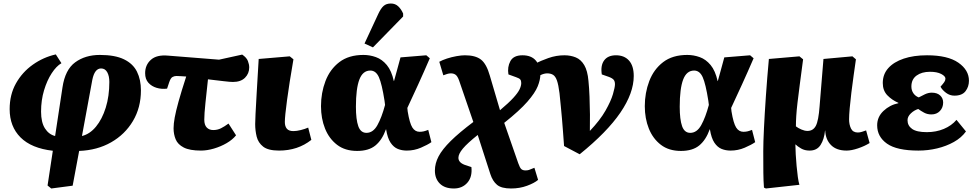

<svg xmlns="http://www.w3.org/2000/svg" viewBox="-20 -844 5575 1094"><path d="M272 230 251 213 281 15Q159 1 97 -61Q35 -123 35 -222Q35 -305 71 -369Q107 -433 167 -475.5Q227 -518 298 -534L330 -484Q301 -467 274.5 -426.5Q248 -386 231 -329.5Q214 -273 214 -208Q214 -147 236 -112.5Q258 -78 294 -69L336 -346Q351 -447 408.5 -489Q466 -531 549 -531Q635 -531 686.5 -506Q738 -481 760.5 -435.5Q783 -390 783 -329Q783 -231 737.5 -154.5Q692 -78 613 -33Q534 12 431 16L394 214ZM447 -69Q492 -80 527 -122.5Q562 -165 582.5 -230.5Q603 -296 603 -377Q603 -411 591 -432.5Q579 -454 556 -454Q519 -454 506 -389Z M1125 14Q1061 14 1027 -3.5Q993 -21 981 -50Q969 -79 969 -113Q969 -139 975.5 -174.5Q982 -210 997.5 -266Q1013 -322 1041 -408Q1024 -409 1009.5 -410Q995 -411 985 -411Q973 -411 962.5 -405Q952 -399 944 -375L932 -339Q901 -335 872.5 -343.5Q844 -352 825.5 -372.5Q807 -393 807 -427Q807 -474 840 -503.5Q873 -533 938 -527L1228 -504L1360 -533Q1385 -516 1392.5 -496.5Q1400 -477 1400 -460Q1400 -425 1376 -401Q1352 -377 1307 -377Q1291 -377 1254 -381.5Q1217 -386 1165 -392Q1157 -318 1150.5 -256.5Q1144 -195 1144 -162Q1144 -132 1158 -117.5Q1172 -103 1195 -103Q1219 -103 1239 -113Q1259 -123 1282 -140L1325 -73Q1305 -48 1271.5 -28.5Q1238 -9 1199 2.5Q1160 14 1125 14Z M1570 14Q1508 14 1479.5 -8.5Q1451 -31 1442.5 -65.5Q1434 -100 1434 -137Q1434 -153 1436 -195Q1438 -237 1442.5 -313Q1447 -389 1454 -508L1631 -523L1652 -506Q1628 -367 1615.5 -273.5Q1603 -180 1603 -149Q1603 -124 1614.5 -110.5Q1626 -97 1652 -97Q1670 -97 1694 -103Q1718 -109 1736 -117L1754 -47Q1677 14 1570 14Z M2015 16Q1946 16 1900.5 -19Q1855 -54 1832 -111.5Q1809 -169 1809 -239Q1809 -315 1834.5 -382Q1860 -449 1913.5 -490Q1967 -531 2051 -531Q2087 -531 2122 -518.5Q2157 -506 2184 -473.5Q2211 -441 2224 -382H2225Q2233 -411 2242 -443.5Q2251 -476 2262 -517L2409 -529L2429 -512Q2395 -433 2362.5 -362Q2330 -291 2301 -229L2303 -209Q2314 -142 2329.5 -117.5Q2345 -93 2371 -93Q2383 -93 2394 -95.5Q2405 -98 2420 -104L2438 -34Q2417 -19 2378.5 -2.5Q2340 14 2298 14Q2270 14 2246.5 4.5Q2223 -5 2205.5 -31Q2188 -57 2180 -107H2179Q2157 -46 2119 -15Q2081 16 2015 16ZM2068 -87Q2106 -87 2130.5 -131Q2155 -175 2174 -246L2171 -270Q2156 -366 2139 -404Q2122 -442 2090 -442Q2047 -442 2027.5 -390.5Q2008 -339 2008 -236Q2008 -163 2021.5 -125Q2035 -87 2068 -87ZM2105 -574 2057 -596 2136 -766Q2150 -796 2165.5 -810Q2181 -824 2207 -824Q2232 -824 2249 -808Q2266 -792 2277 -767V-750Z M2566 230Q2514 230 2486 202Q2458 174 2458 128Q2458 87 2479 47Q2500 7 2548 -40.5Q2596 -88 2677 -149L2596 -385Q2587 -410 2576 -418Q2565 -426 2549 -426Q2538 -426 2527.5 -422.5Q2517 -419 2506 -415L2483 -492Q2501 -502 2527 -510.5Q2553 -519 2581 -524Q2609 -529 2629 -529Q2689 -529 2720.5 -504.5Q2752 -480 2771 -413L2829 -216Q2879 -258 2905 -286.5Q2931 -315 2940.5 -335Q2950 -355 2950 -371Q2950 -384 2944.5 -391Q2939 -398 2921 -404L2877 -420Q2870 -462 2888 -495.5Q2906 -529 2957 -529Q3008 -529 3033.5 -498.5Q3059 -468 3059 -421Q3059 -390 3044 -352.5Q3029 -315 2985 -264.5Q2941 -214 2853 -144L2933 86Q2942 112 2950.5 119.5Q2959 127 2974 127Q2985 127 2993.5 124.5Q3002 122 3025 112L3046 181Q3025 199 2983 214.5Q2941 230 2892 230Q2837 230 2812 209Q2787 188 2774 148L2702 -75Q2643 -28 2617.5 2.5Q2592 33 2592 55Q2592 68 2600.5 78Q2609 88 2627 95L2666 108Q2672 164 2643 197Q2614 230 2566 230Z M3283 35 3194 -12Q3190 -63 3187.5 -100Q3185 -137 3182 -168.5Q3179 -200 3176 -233.5Q3173 -267 3168 -313Q3162 -361 3153.5 -385Q3145 -409 3131.5 -417.5Q3118 -426 3097 -426Q3090 -426 3079.5 -423.5Q3069 -421 3056 -414L3034 -483Q3059 -497 3104 -513Q3149 -529 3196 -529Q3231 -529 3260.5 -517Q3290 -505 3309 -473Q3328 -441 3333 -383Q3337 -344 3339 -293.5Q3341 -243 3341.5 -191.5Q3342 -140 3341 -98Q3399 -159 3430 -213.5Q3461 -268 3472.5 -307.5Q3484 -347 3484 -364Q3484 -380 3477 -389Q3470 -398 3449 -406L3409 -420Q3401 -471 3422.5 -500Q3444 -529 3490 -529Q3537 -529 3564 -499Q3591 -469 3591 -411Q3591 -314 3515 -202.5Q3439 -91 3283 35Z M3860 16Q3791 16 3745.5 -19Q3700 -54 3677 -111.5Q3654 -169 3654 -239Q3654 -315 3679.5 -382Q3705 -449 3758.5 -490Q3812 -531 3896 -531Q3932 -531 3967 -518.5Q4002 -506 4029 -473.5Q4056 -441 4069 -382H4070Q4078 -411 4087 -443.5Q4096 -476 4107 -517L4254 -529L4274 -512Q4240 -433 4207.5 -362Q4175 -291 4146 -229L4148 -209Q4159 -142 4174.5 -117.5Q4190 -93 4216 -93Q4228 -93 4239 -95.5Q4250 -98 4265 -104L4283 -34Q4262 -19 4223.5 -2.5Q4185 14 4143 14Q4115 14 4091.5 4.5Q4068 -5 4050.5 -31Q4033 -57 4025 -107H4024Q4002 -46 3964 -15Q3926 16 3860 16ZM3913 -87Q3951 -87 3975.5 -131Q4000 -175 4019 -246L4016 -270Q4001 -366 3984 -404Q3967 -442 3935 -442Q3892 -442 3872.5 -390.5Q3853 -339 3853 -236Q3853 -163 3866.5 -125Q3880 -87 3913 -87Z M4344 230 4333 225Q4330 188 4329.5 139.5Q4329 91 4329 17Q4329 -32 4333 -113.5Q4337 -195 4344 -297Q4351 -399 4361 -508L4535 -523L4556 -506Q4545 -422 4537 -361.5Q4529 -301 4524 -258Q4519 -215 4517 -183Q4515 -151 4515 -124Q4528 -114 4546.5 -106Q4565 -98 4581 -98Q4613 -98 4628.5 -127Q4644 -156 4650 -239L4672 -508L4837 -523L4857 -506Q4851 -464 4844 -414.5Q4837 -365 4831 -316Q4825 -267 4821.5 -227Q4818 -187 4818 -164Q4818 -134 4829 -111.5Q4840 -89 4868 -89Q4879 -89 4891.5 -93Q4904 -97 4915 -101L4935 -29Q4906 -11 4868.5 1.5Q4831 14 4804 14Q4746 14 4715 -17.5Q4684 -49 4682 -100H4681Q4676 -50 4655.5 -18Q4635 14 4593 14Q4565 14 4544.5 2Q4524 -10 4513 -21H4512Q4512 3 4514 35.5Q4516 68 4519 102Q4522 136 4526 164.5Q4530 193 4535 209Z M5213 14Q5090 14 5034 -25.5Q4978 -65 4978 -130Q4978 -178 5014 -212Q5050 -246 5099 -256V-258Q5062 -274 5036 -301Q5010 -328 5010 -371Q5010 -421 5041.5 -456Q5073 -491 5129.5 -510Q5186 -529 5262 -529Q5380 -529 5440.5 -487Q5501 -445 5501 -384Q5501 -350 5481.5 -324.5Q5462 -299 5418 -299Q5392 -299 5370.5 -315Q5349 -331 5339 -350Q5354 -367 5360.5 -376.5Q5367 -386 5367 -396Q5367 -410 5343 -422.5Q5319 -435 5279 -435Q5232 -435 5202.5 -413.5Q5173 -392 5173 -351Q5173 -329 5184.5 -312.5Q5196 -296 5215 -289Q5231 -298 5250.5 -307Q5270 -316 5289 -316Q5320 -316 5337 -300Q5354 -284 5354 -260Q5354 -231 5335.5 -211.5Q5317 -192 5287 -192Q5264 -192 5245.5 -202Q5227 -212 5212 -223Q5189 -216 5170 -198Q5151 -180 5151 -159Q5151 -128 5177 -109.5Q5203 -91 5261 -91Q5314 -91 5358 -109.5Q5402 -128 5430 -161L5484 -95Q5458 -59 5415 -35Q5372 -11 5320 1.5Q5268 14 5213 14Z"/></svg>

Font: Literata 12pt ExtraBold
Style: Italic
Weight: 800
Italic angle: -2°
Designer: Latin by Veronika Burian and Jose Scaglione. Greek by Irene Vlachou. Cyrillic by Vera Evstafieva
Foundry: TypeTogether
Version: Version 3.002